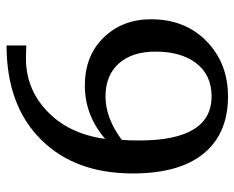

<svg xmlns="http://www.w3.org/2000/svg" viewBox="-86 -628 725 594"><g transform="rotate(90 277.0 -330.5)"><path d="M516.1 -377.9Q516.1 -199.7 411.6 -94.7Q305.7 12.2 120.1 12.2V-48.8L153.8 -47.9Q250 -45.4 320.3 -110.4Q393.6 -177.7 409.2 -293Q336.4 -230 244.1 -230Q152.3 -230 95.7 -288.1Q39.1 -346.2 39.1 -435.1Q39.1 -541 108.4 -607.9Q176.3 -672.9 277.8 -672.9Q385.7 -672.9 446.8 -606.4Q516.1 -531.2 516.1 -377.9ZM414.1 -397.9Q414.1 -622.1 277.8 -622.1Q210 -622.1 173.3 -572.3Q139.2 -525.9 139.2 -448.2Q139.2 -376 176 -335Q212.9 -293.9 277.8 -293.9Q344.7 -293.9 412.1 -344.2Q414.1 -365.2 414.1 -397.9Z"/></g></svg>

Font: Ezra SIL
Style: Regular
Weight: 400
Designer: Development by SIL's NRSI team. OpenType tables by Ralph Hancock ( hancock@dircon.co.uk )
Foundry: SIL International, Version 2.51: 2007
Version: Version 2.51, 2007